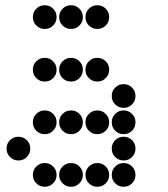

<svg xmlns="http://www.w3.org/2000/svg" viewBox="-20 -715 640 730"><path d="M149 -695Q131 -695 118 -682Q105 -669 105 -651V-649Q105 -631 118 -618Q131 -605 149 -605H151Q169 -605 182 -618Q195 -631 195 -649V-651Q195 -669 182 -682Q169 -695 151 -695ZM249 -695Q231 -695 218 -682Q205 -669 205 -651V-649Q205 -631 218 -618Q231 -605 249 -605H251Q269 -605 282 -618Q295 -631 295 -649V-651Q295 -669 282 -682Q269 -695 251 -695ZM349 -695Q331 -695 318 -682Q305 -669 305 -651V-649Q305 -631 318 -618Q331 -605 349 -605H351Q369 -605 382 -618Q395 -631 395 -649V-651Q395 -669 382 -682Q369 -695 351 -695ZM149 -495Q131 -495 118 -482Q105 -469 105 -451V-449Q105 -431 118 -418Q131 -405 149 -405H151Q169 -405 182 -418Q195 -431 195 -449V-451Q195 -469 182 -482Q169 -495 151 -495ZM249 -495Q231 -495 218 -482Q205 -469 205 -451V-449Q205 -431 218 -418Q231 -405 249 -405H251Q269 -405 282 -418Q295 -431 295 -449V-451Q295 -469 282 -482Q269 -495 251 -495ZM349 -495Q331 -495 318 -482Q305 -469 305 -451V-449Q305 -431 318 -418Q331 -405 349 -405H351Q369 -405 382 -418Q395 -431 395 -449V-451Q395 -469 382 -482Q369 -495 351 -495ZM449 -395Q431 -395 418 -382Q405 -369 405 -351V-349Q405 -331 418 -318Q431 -305 449 -305H451Q469 -305 482 -318Q495 -331 495 -349V-351Q495 -369 482 -382Q469 -395 451 -395ZM149 -295Q131 -295 118 -282Q105 -269 105 -251V-249Q105 -231 118 -218Q131 -205 149 -205H151Q169 -205 182 -218Q195 -231 195 -249V-251Q195 -269 182 -282Q169 -295 151 -295ZM249 -295Q231 -295 218 -282Q205 -269 205 -251V-249Q205 -231 218 -218Q231 -205 249 -205H251Q269 -205 282 -218Q295 -231 295 -249V-251Q295 -269 282 -282Q269 -295 251 -295ZM349 -295Q331 -295 318 -282Q305 -269 305 -251V-249Q305 -231 318 -218Q331 -205 349 -205H351Q369 -205 382 -218Q395 -231 395 -249V-251Q395 -269 382 -282Q369 -295 351 -295ZM449 -295Q431 -295 418 -282Q405 -269 405 -251V-249Q405 -231 418 -218Q431 -205 449 -205H451Q469 -205 482 -218Q495 -231 495 -249V-251Q495 -269 482 -282Q469 -295 451 -295ZM49 -195Q31 -195 18 -182Q5 -169 5 -151V-149Q5 -131 18 -118Q31 -105 49 -105H51Q69 -105 82 -118Q95 -131 95 -149V-151Q95 -169 82 -182Q69 -195 51 -195ZM449 -195Q431 -195 418 -182Q405 -169 405 -151V-149Q405 -131 418 -118Q431 -105 449 -105H451Q469 -105 482 -118Q495 -131 495 -149V-151Q495 -169 482 -182Q469 -195 451 -195ZM149 -95Q131 -95 118 -82Q105 -69 105 -51V-49Q105 -31 118 -18Q131 -5 149 -5H151Q169 -5 182 -18Q195 -31 195 -49V-51Q195 -69 182 -82Q169 -95 151 -95ZM249 -95Q231 -95 218 -82Q205 -69 205 -51V-49Q205 -31 218 -18Q231 -5 249 -5H251Q269 -5 282 -18Q295 -31 295 -49V-51Q295 -69 282 -82Q269 -95 251 -95ZM349 -95Q331 -95 318 -82Q305 -69 305 -51V-49Q305 -31 318 -18Q331 -5 349 -5H351Q369 -5 382 -18Q395 -31 395 -49V-51Q395 -69 382 -82Q369 -95 351 -95ZM449 -95Q431 -95 418 -82Q405 -69 405 -51V-49Q405 -31 418 -18Q431 -5 449 -5H451Q469 -5 482 -18Q495 -31 495 -49V-51Q495 -69 482 -82Q469 -95 451 -95Z"/></svg>

Font: Doto Rounded Black
Style: Regular
Weight: 900
Monospace: yes
Version: Version 1.000